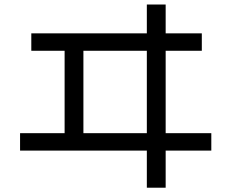

<svg xmlns="http://www.w3.org/2000/svg" viewBox="-20 -792 1040 863"><path d="M120.7 -563.8V-642.1H887.1V-563.8ZM70.2 -115.1V-193.4H929.8V-115.1ZM270.4 -608.8H354.9V-153.5H270.4ZM640 -771.7H724.6V51.7H640Z"/></svg>

Font: Murecho Thin
Style: Regular
Weight: 100
Designer: Neil Summerour
Foundry: Positype
Version: Version 1.010